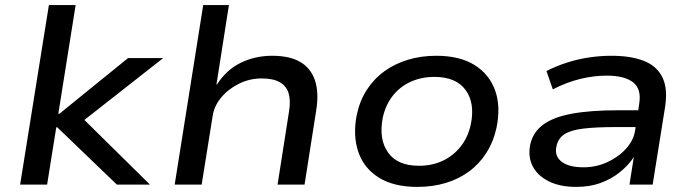

<svg xmlns="http://www.w3.org/2000/svg" viewBox="-20 -725 2720 754"><path d="M59 0 172 -705H277L209 -278H213L483 -497H621L291 -238L289 -276L569 0H439L205 -225H201L165 0Z M666 0 778 -705H879L830 -393H832Q869 -451 925.5 -478.5Q982 -506 1049 -506Q1117 -506 1158.5 -482Q1200 -458 1216.5 -410.5Q1233 -363 1222 -293L1176 0H1070L1115 -287Q1122 -330 1113.5 -358.5Q1105 -387 1079 -402Q1053 -417 1008 -417Q960 -417 918 -396Q876 -375 848.5 -342Q821 -309 815 -269L772 0Z M1619 9Q1527 9 1468.5 -27Q1410 -63 1387.5 -127.5Q1365 -192 1381 -274Q1393 -330 1421 -373Q1449 -416 1490 -445.5Q1531 -475 1582.5 -490.5Q1634 -506 1693 -506Q1785 -506 1843 -470Q1901 -434 1924 -371Q1947 -308 1930 -224Q1918 -169 1890.5 -125.5Q1863 -82 1822.5 -52Q1782 -22 1730.5 -6.5Q1679 9 1619 9ZM1625 -74Q1677 -74 1718.5 -93.5Q1760 -113 1789 -149.5Q1818 -186 1829 -237Q1846 -320 1808.5 -371.5Q1771 -423 1686 -423Q1635 -423 1593 -404Q1551 -385 1522.5 -349Q1494 -313 1483 -262Q1467 -178 1504 -126Q1541 -74 1625 -74Z M2243 9Q2179 9 2135 -13Q2091 -35 2072 -72Q2053 -109 2062 -156Q2072 -204 2111 -234Q2150 -264 2223 -278Q2296 -292 2409 -292H2505L2495 -226H2399Q2320 -226 2270.5 -220Q2221 -214 2196 -197.5Q2171 -181 2165 -149Q2157 -112 2185.5 -90Q2214 -68 2271 -68Q2320 -68 2363.5 -87.5Q2407 -107 2437.5 -140Q2468 -173 2474 -212L2490 -316Q2500 -375 2466.5 -401.5Q2433 -428 2362 -428Q2312 -428 2258.5 -415Q2205 -402 2151 -374L2126 -446Q2165 -466 2207.5 -479.5Q2250 -493 2294 -499.5Q2338 -506 2381 -506Q2456 -506 2507 -486.5Q2558 -467 2580.5 -423Q2603 -379 2592 -306L2543 0H2452L2469 -108Q2448 -76 2414.5 -49Q2381 -22 2338.5 -6.5Q2296 9 2243 9Z"/></svg>

Font: Nunito Sans 7pt SemiExpanded Medium
Style: Italic
Weight: 500
Width: 6
Italic angle: -9°
Designer: Vernon Adams
Foundry: Vernon Adams
Version: Version 3.101;gftools[0.9.27]